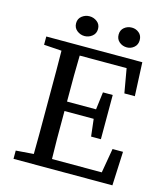

<svg xmlns="http://www.w3.org/2000/svg" viewBox="-129 -1000 952 1099"><g transform="rotate(15 346.5 -450.5)"><path d="M516 -784Q490 -784 471 -800Q452 -816 452 -843Q452 -870 471 -885.5Q490 -901 516 -901Q540 -901 558.5 -885.5Q577 -870 577 -843Q577 -816 558.5 -800Q540 -784 516 -784ZM330 -843Q330 -816 310 -800Q290 -784 265 -784Q240 -784 220 -800Q200 -816 200 -843Q200 -870 220 -885.5Q240 -901 265 -901Q290 -901 310 -885.5Q330 -870 330 -843ZM641 0H55V-49L160 -57Q161 -115 161 -173V-553Q161 -611 160 -669L55 -676V-686V-725H624L633 -526H571L546 -669H268L266 -552V-396H438L451 -500H509V-238H462H451L439 -340H266V-176L268 -56H563L588 -201H597H650Z"/></g></svg>

Font: Early Summer Mincho Screen
Style: Regular
Weight: 400
Designer: GuiWonder
Version: Version 1.002